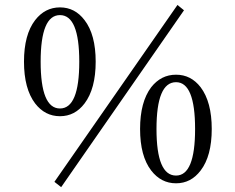

<svg xmlns="http://www.w3.org/2000/svg" viewBox="-20 -732 953 777"><path d="M227.5 25.4 200.2 3.9 698.2 -711.9 724.6 -690.4ZM692.4 9.8Q631.8 9.8 591.8 -42Q546.9 -100.6 546.9 -210Q546.9 -319.3 591.8 -378.9Q631.8 -429.7 692.4 -429.7Q752.9 -429.7 792 -378.9Q836.9 -319.3 836.9 -210Q836.9 -100.6 792 -42Q752.9 9.8 692.4 9.8ZM692.4 -21.5Q769.5 -21.5 769.5 -210Q769.5 -399.4 692.4 -399.4Q613.3 -399.4 613.3 -210Q613.3 -21.5 692.4 -21.5ZM222.7 -261.7Q162.1 -261.7 122.1 -313.5Q77.1 -373 77.1 -482.4Q77.1 -591.8 122.1 -650.4Q162.1 -702.1 222.7 -702.1Q283.2 -702.1 322.3 -650.4Q367.2 -591.8 367.2 -482.4Q367.2 -373 322.3 -313.5Q283.2 -261.7 222.7 -261.7ZM222.7 -293Q300.8 -293 300.8 -482.4Q300.8 -670.9 222.7 -670.9Q144.5 -670.9 144.5 -482.4Q144.5 -293 222.7 -293Z"/></svg>

Font: Bpmf Zihi Box R
Style: R
Weight: 400
Foundry: But Ko
Version: Version 1.320